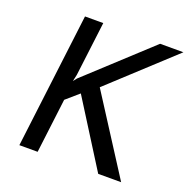

<svg xmlns="http://www.w3.org/2000/svg" viewBox="-128 -846 951 968"><g transform="rotate(20 347.0 -361.5)"><path d="M220 -396 235 -415 569 -723H694L358 -413L623 0H500L279 -351L211 -292L175 0H77L166 -723H264L228 -432Z"/></g></svg>

Font: Josefin Sans
Style: Italic
Weight: 400
Italic angle: -7°
Designer: Santiago Orozco
Foundry: Typemade
Version: Version 2.000